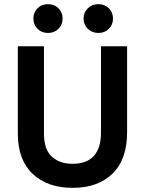

<svg xmlns="http://www.w3.org/2000/svg" viewBox="-20 -897 699 926"><path d="M211.5 -877Q242 -877 262 -857Q282 -837 282 -807.5Q282 -778 262 -758Q242 -738 211.5 -738Q181 -738 161 -758Q141 -778 141 -807.5Q141 -837 161 -857Q181 -877 211.5 -877ZM454.5 -877Q485 -877 505 -857Q525 -837 525 -807.5Q525 -778 505 -758Q485 -738 454.5 -738Q424 -738 403.5 -758Q383 -778 383 -807.5Q383 -837 403.5 -857Q424 -877 454.5 -877ZM593 -259Q593 -128 522.5 -59.5Q452 9 330.5 9Q209 9 137.5 -58.5Q66 -126 66 -252V-674H192V-253Q192 -176 230 -141.5Q268 -107 329 -107Q467 -107 467 -258V-674H593Z"/></svg>

Font: Hind Colombo SemiBold
Style: Regular
Weight: 600
Designer: Jyotish Sonowal, Aditi Pimprikar
Foundry: Indian Type Foundry
Version: Version 1.000;PS 1.0;hotconv 1.0.86;makeotf.lib2.5.63406; tt